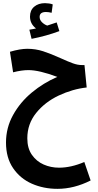

<svg xmlns="http://www.w3.org/2000/svg" viewBox="-20 -808 618 1216"><path d="M554 335Q449 388 344 388Q256 388 182 355.5Q108 323 63 257Q18 191 18 95Q18 1 63 -80Q108 -161 181.5 -222Q255 -283 343 -321Q228 -364 160 -364Q117 -364 63 -350L43 -480Q107 -499 153 -499Q205 -499 253 -483.5Q301 -468 365 -439Q411 -418 441.5 -407Q472 -396 498 -396H515L529 -254Q439 -244 352 -203Q265 -162 209 -92.5Q153 -23 153 68Q153 131 182 172.5Q211 214 256.5 234Q302 254 354 254Q430 254 514 218ZM356 -611Q273 -580 180 -562L166 -620Q199 -625 208 -628Q170 -657 170 -703Q170 -743 196.5 -765.5Q223 -788 265 -788Q276 -788 290.5 -786Q305 -784 314 -780L307 -727Q287 -732 271 -732Q231 -732 231 -701Q231 -682 245.5 -667.5Q260 -653 279 -646Q326 -661 339 -666Z"/></svg>

Font: Noto Sans Arabic Cond
Style: Bold
Weight: 700
Width: 3
Designer: Nadine Chahine
Foundry: Monotype Imaging Inc.
Version: Version 1.001